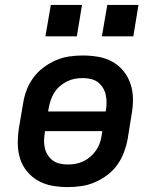

<svg xmlns="http://www.w3.org/2000/svg" viewBox="-20 -754 640 782"><path d="M256 8Q224 8 193 2.5Q162 -3 136 -17.5Q110 -32 90.5 -55.5Q71 -79 62 -107.5Q53 -136 52.5 -168Q52 -200 57 -232L74 -332Q78 -359 88 -386Q98 -413 115.5 -437Q133 -461 157 -479Q181 -497 207.5 -508.5Q234 -520 262 -524Q290 -528 317 -528Q350 -528 381 -522.5Q412 -517 438 -502.5Q464 -488 483 -464.5Q502 -441 511.5 -412.5Q521 -384 521.5 -352Q522 -320 516 -288L500 -188Q495 -161 485 -134Q475 -107 458 -83Q441 -59 417 -41Q393 -23 366 -11.5Q339 0 311 4Q283 8 256 8ZM176 -300H410L411 -303Q414 -320 414 -336.5Q414 -353 410.5 -368.5Q407 -384 398.5 -397.5Q390 -411 377.5 -420Q365 -429 349 -432.5Q333 -436 316 -436Q301 -436 284.5 -433Q268 -430 253 -422.5Q238 -415 224.5 -403.5Q211 -392 202 -378Q193 -364 187.5 -348.5Q182 -333 179 -317ZM257 -84Q273 -84 289 -87Q305 -90 320.5 -97.5Q336 -105 349 -116.5Q362 -128 371.5 -142Q381 -156 386.5 -171.5Q392 -187 394 -203L397 -220H163V-217Q160 -200 159.5 -183.5Q159 -167 162.5 -151.5Q166 -136 174.5 -122.5Q183 -109 195.5 -100Q208 -91 224 -87.5Q240 -84 257 -84ZM523 -606H395L417 -734H544ZM293 -606H165L187 -734H314Z"/></svg>

Font: Iosevka SS04 SmBd Ex Obl
Style: Regular
Weight: 600
Width: 7
Italic angle: -9°
Monospace: yes
Designer: Belleve Invis
Foundry: Belleve Invis
Version: Version 19.0.0; ttfautohint (v1.8.4)